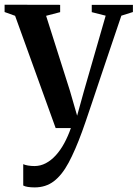

<svg xmlns="http://www.w3.org/2000/svg" viewBox="-26 -543 584 814"><path d="M121 251.5Q105 251.5 92.2 249.5Q79.5 247.5 72.5 243.5V153Q79.5 156.5 93 158.8Q106.5 161 120 161Q145.5 161 168.2 149Q191 137 210.8 115.2Q230.5 93.5 246.5 64Q262.5 34.5 274.5 0H210L38 -476L-6.5 -492V-523L229 -522.5V-491.5L169.5 -476L270.5 -158L301 -52.5L329.5 -155.5L422 -476.5L363 -491.5V-522.5H537.5V-492L488.5 -476.5Q465.5 -409 443 -342.2Q420.5 -275.5 400.2 -215.2Q380 -155 363.8 -106.5Q347.5 -58 336.5 -26Q325.5 6 322 15Q293 94.5 264.8 147Q236.5 199.5 202.2 225.5Q168 251.5 121 251.5Z"/></svg>

Font: Merriweather 96pt SemiBold
Style: Regular
Weight: 600
Version: Version 2.100